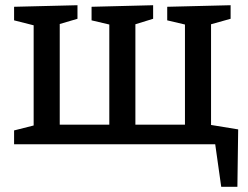

<svg xmlns="http://www.w3.org/2000/svg" viewBox="-20 -553 951 736"><path d="M789 -460V-74L893 -57L890 163H828L805 0H34V-53L109 -72V-456L34 -475V-527L277 -533V-481L209 -461V-75H399V-459L331 -475V-527L567 -533V-481L499 -460V-75H689V-459L621 -475V-527L864 -533V-481Z"/></svg>

Font: Bitter Pro Medium
Style: Regular
Weight: 500
Designer: Sol Matas, and Bitter project Authors
Foundry: Sol Matas
Version: Version 1.010